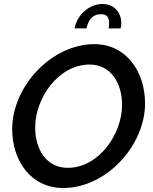

<svg xmlns="http://www.w3.org/2000/svg" viewBox="-20 -936 765 961"><path d="M493 -916C428 -916 367 -864 353 -794H413C422 -838 445 -865 485 -865C514 -865 526 -851 526 -821C526 -812 525 -804 524 -794H584C586 -803 587 -812 587 -821C587 -874 551 -916 493 -916ZM41 -289C41 -135 132 5 297 5C510 5 706 -205 706 -419C706 -571 617 -715 452 -715C239 -715 41 -505 41 -289ZM591 -411C591 -265 475 -96 319 -96C211 -96 156 -190 156 -298C156 -446 273 -613 429 -613C535 -613 591 -519 591 -411Z"/></svg>

Font: FIGSv2-sans-serif SmBold Italic
Style: Regular
Weight: 600
Italic angle: -12°
Designer: Matt McInerney, Pablo Impallari, Rodrigo Fuenzalida
Foundry: Matt McInerney, Pablo Impallari, Rodrigo Fuenzalida
Version: Version 4.020;hotconv 1.0.109;makeotfexe 2.5.65596